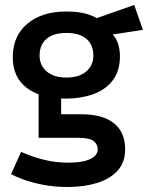

<svg xmlns="http://www.w3.org/2000/svg" viewBox="-20 -513 615 775"><path d="M246.2 -115Q145.5 -115 88.5 -157.9Q31.5 -200.8 31.5 -281.8Q31.5 -367.5 90.1 -417Q148.8 -466.5 247.2 -466.5Q285.2 -466.5 314.4 -460.6Q343.5 -454.8 370.8 -440L521.8 -493L556.8 -392.5L435 -373.8Q451.5 -355.5 457.9 -331.8Q464.2 -308 464.2 -287.5Q464.2 -226 434.5 -187.9Q404.8 -149.8 355.2 -132.4Q305.8 -115 246.2 -115ZM254.2 241.8Q199 241.8 153.8 232.9Q108.5 224 75.2 211.8Q42 199.5 24.5 190L65.2 100.2Q112.5 120.8 158.4 132.1Q204.2 143.5 254.2 143.5Q299.5 143.5 325.8 135.9Q352 128.2 363.2 116.2Q374.5 104.2 374.5 90Q374.5 70 358.4 56.6Q342.2 43.2 293.8 43.2H135.8V-151.5L226.8 -131.8V-51.8H307.2Q396.2 -51.8 440.8 -14.9Q485.2 22 485.2 89Q485.2 143 453.8 176.8Q422.2 210.5 369.9 226.1Q317.5 241.8 254.2 241.8ZM248.2 -200Q299.5 -200 328.1 -224.6Q356.8 -249.2 356.8 -288.5Q356.8 -332.5 328.6 -356.2Q300.5 -380 248.2 -380Q196 -380 167.9 -356.2Q139.8 -332.5 139.8 -288.5Q139.8 -249.2 168.4 -224.6Q197 -200 248.2 -200Z"/></svg>

Font: Podkova VF Beta
Style: Regular
Weight: 400
Designer: Ilya Yudin
Foundry: Cyreal (www.cyreal.org)
Version: Version 2.100